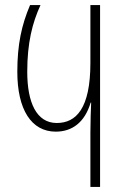

<svg xmlns="http://www.w3.org/2000/svg" viewBox="-20 -734 490 754"><path d="M335 0H373V-714H335V-487C335 -308 279 -251 203 -251C123 -251 87 -332 87 -452C87 -566 107 -644 139 -714H98C65 -636 48 -560 48 -452C48 -304 103 -217 199 -217C264 -217 313 -254 336 -331H338C337 -306 335 -259 335 -214Z"/></svg>

Font: Noto Sans Georgian ExtraCondensed ExtraLight
Style: Regular
Weight: 200
Width: 2
Designer: Monotype Design Team, Akaki Razmadze
Foundry: Google LLC
Version: Version 2.005